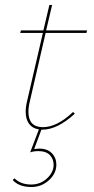

<svg xmlns="http://www.w3.org/2000/svg" viewBox="-20 -513 375 770"><path d="M100 -108Q94 -84 94 -65Q94 -3 152 -3Q209 -3 273 -64L280 -57Q210 7 150 7H146L117 85Q131 83 138 83Q170 83 188 101.5Q206 120 206 147Q206 183 176 210Q146 237 106 237Q56 237 31 209L38 202Q63 227 105 227Q142 227 168.5 202.5Q195 178 195 148Q195 125 180 109Q165 93 133 93Q116 93 101 98L136 6Q110 2 96.5 -16.5Q83 -35 83 -65Q83 -85 89 -109L152 -381H61L64 -391H154L178 -493H189L165 -391H329L327 -381H163Z"/></svg>

Font: Ysabeau Hairline
Style: Italic
Weight: 100
Italic angle: -12°
Designer: Christian Thalmann (Catharsis Fonts)
Version: Version 0.003